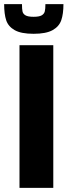

<svg xmlns="http://www.w3.org/2000/svg" viewBox="-34 -906 338 926"><path d="M60 0V-688H223V0ZM-14 -886H72Q72 -863 74.5 -851Q77 -839 89 -832Q101 -825 128 -825Q155 -825 167 -832Q179 -839 182 -851Q185 -863 185 -886H272Q272 -839 261.5 -808.5Q251 -778 219.5 -760.5Q188 -743 128 -743Q68 -743 37 -760.5Q6 -778 -4 -808Q-14 -838 -14 -886Z"/></svg>

Font: Saira Semi Condensed
Style: Bold
Weight: 700
Width: 4
Designer: Hector Gatti with collaboration of the Omnibus-Type team
Foundry: Omnibus-Type
Version: Version 1.001; ttfautohint (v1.8)